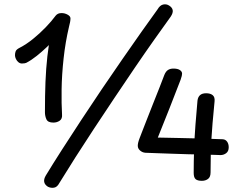

<svg xmlns="http://www.w3.org/2000/svg" viewBox="-20 -848 1143 910"><path d="M727 -804Q738 -823 753 -826.5Q768 -830 781 -822Q796 -813 798.5 -800Q801 -787 789 -769Q755 -722 711.5 -660.5Q668 -599 620 -528.5Q572 -458 522.5 -384Q473 -310 425.5 -238Q378 -166 336 -100Q294 -34 261 20Q251 39 236 41.5Q221 44 207 37Q177 18 197 -16Q231 -72 274 -139Q317 -206 365 -279Q413 -352 463 -426Q513 -500 561 -569Q609 -638 651.5 -698.5Q694 -759 727 -804ZM104 -550Q101 -549 96.5 -548Q92 -547 84 -547Q75 -547 67.5 -553Q60 -559 55.5 -568.5Q51 -578 51 -586Q51 -597 54.5 -605.5Q58 -614 74 -622Q105 -638 136.5 -663.5Q168 -689 196.5 -718.5Q225 -748 244 -774Q249 -780 255.5 -783Q262 -786 272 -786Q287 -786 300.5 -778.5Q314 -771 314 -761Q314 -746 307 -721Q290 -649 281.5 -571.5Q273 -494 272 -424.5Q271 -355 274 -306Q276 -285 263 -276Q250 -267 233 -267Q207 -267 200 -282.5Q193 -298 193 -316Q193 -396 195.5 -459.5Q198 -523 204.5 -581Q211 -639 223 -701L244 -666Q225 -647 202 -625Q179 -603 154 -583Q129 -563 104 -550ZM759 -493Q766 -510 776.5 -516.5Q787 -523 802 -523Q822 -523 832.5 -516Q843 -509 843 -499Q843 -495 841.5 -488Q840 -481 836 -470Q808 -398 782.5 -332.5Q757 -267 728 -196Q773 -195 826.5 -194Q880 -193 935 -191.5Q990 -190 1036 -188Q1049 -187 1056.5 -176.5Q1064 -166 1064 -150Q1064 -131 1052 -122Q1040 -113 1025 -113Q1020 -113 998 -114Q976 -115 942.5 -115.5Q909 -116 870.5 -117Q832 -118 793.5 -119.5Q755 -121 722.5 -122Q690 -123 669 -124Q655 -125 644 -134.5Q633 -144 633 -157Q633 -164 635 -172.5Q637 -181 642 -194Q644 -199 653 -222.5Q662 -246 676 -281.5Q690 -317 705.5 -356.5Q721 -396 735.5 -432Q750 -468 759 -493ZM916 -371Q918 -388 928 -397Q938 -406 957 -406Q977 -406 988 -397Q999 -388 997 -368Q991 -307 987.5 -265Q984 -223 982 -188.5Q980 -154 979 -117.5Q978 -81 978 -31Q978 -9 966 0Q954 9 937 9Q916 9 907 1Q898 -7 898 -29Q898 -84 900 -142Q902 -200 906.5 -258Q911 -316 916 -371Z"/></svg>

Font: Playpen Sans Arabic
Style: Regular
Weight: 400
Designer: Azza Alameddine, Laura Meseguer, Veronika Burian, José Scaglione
Foundry: TypeTogether
Version: Version 2.000